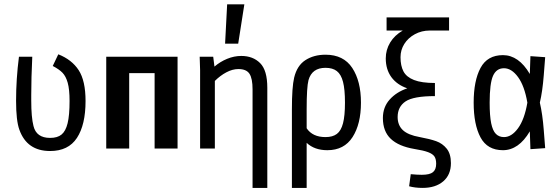

<svg xmlns="http://www.w3.org/2000/svg" viewBox="-20 -708 2665 915"><path d="M133.8 -437.5Q128.9 -335.9 128.9 -254.9V-229.5Q128.9 -148.4 139.6 -107.4Q153.3 -50.8 218.8 -50.8Q253.9 -50.8 273.4 -66.9Q293 -83 302.2 -120.6Q311.5 -158.2 311.5 -226.6Q311.5 -282.2 302.7 -313.5Q293.9 -344.7 277.8 -361.3Q261.7 -377.9 231.4 -393.6L257.8 -449.2Q322.3 -423.8 355 -373.5Q387.7 -323.2 387.7 -226.6Q387.7 -113.3 346.7 -50.8Q305.7 11.7 218.8 11.7Q108.4 11.7 72.3 -89.8Q56.6 -132.8 56.6 -227.5Q56.6 -331.1 70.3 -437.5Z M716.8 0V-359.4H595.7V0H486.3V-437.5H826.2V0Z M1183.6 -282.2Q1183.6 -334 1168.9 -356.4Q1154.3 -378.9 1116.2 -378.9Q1087.9 -378.9 1058.6 -363.3Q1029.3 -347.7 1003.9 -322.3V0H933.6V-374L931.6 -437.5H996.1L1002 -390.6Q1029.3 -414.1 1062.5 -427.7Q1095.7 -441.4 1129.9 -441.4Q1185.5 -441.4 1219.7 -407.2Q1253.9 -373 1253.9 -290V187.5H1183.6ZM1144.5 -687.5 1115.2 -500H1052.7L1062.5 -687.5Z M1371.1 -187.5Q1371.1 -293 1381.8 -337.9Q1395.5 -395.5 1435.5 -421.4Q1475.6 -447.3 1531.2 -447.3Q1617.2 -447.3 1658.7 -384.3Q1700.2 -321.3 1700.2 -218.8Q1700.2 -117.2 1660.2 -54.7Q1620.1 7.8 1540 7.8Q1478.5 7.8 1441.4 -27.3V187.5H1371.1ZM1531.2 -54.7Q1565.4 -54.7 1585.4 -69.8Q1605.5 -85 1614.7 -120.6Q1624 -156.2 1624 -218.8Q1624 -282.2 1614.7 -317.9Q1605.5 -353.5 1585.4 -369.1Q1565.4 -384.8 1531.2 -384.8Q1466.8 -384.8 1450.2 -326.2Q1441.4 -293 1441.4 -187.5V-96.7Q1469.7 -54.7 1531.2 -54.7Z M1994.1 187.5Q1958 187.5 1929.7 179.7L1937.5 122.1Q1969.7 125 1990.2 125Q2028.3 125 2043.5 112.3Q2058.6 99.6 2058.6 72.3Q2058.6 49.8 2050.3 37.6Q2042 25.4 2020 17.1Q1998 8.8 1955.1 2Q1879.9 -10.7 1842.3 -46.4Q1804.7 -82 1804.7 -145.5Q1804.7 -197.3 1836.9 -233.4Q1869.1 -269.5 1920.9 -287.1Q1872.1 -303.7 1845.2 -340.3Q1818.4 -377 1818.4 -429.7Q1818.4 -470.7 1839.4 -505.4Q1860.4 -540 1899.4 -562.5H1822.3V-625H2120.1V-562.5H2028.3Q1989.3 -562.5 1957 -544.9Q1924.8 -527.3 1906.7 -498.5Q1888.7 -469.7 1888.7 -435.5Q1888.7 -394.5 1902.8 -367.7Q1917 -340.8 1953.1 -326.7Q1989.3 -312.5 2052.7 -312.5V-250Q1950.2 -250 1912.6 -224.6Q1875 -199.2 1875 -150.4Q1875 -111.3 1899.9 -87.9Q1924.8 -64.5 1980.5 -54.7Q2028.3 -45.9 2058.6 -35.2Q2088.9 -24.4 2108.9 0.5Q2128.9 25.4 2128.9 69.3Q2128.9 125 2092.3 156.2Q2055.7 187.5 1994.1 187.5Z M2377 7.8Q2302.7 7.8 2270 -53.2Q2237.3 -114.3 2237.3 -218.8Q2237.3 -323.2 2270 -384.3Q2302.7 -445.3 2377 -445.3Q2414.1 -445.3 2446.3 -422.9Q2478.5 -400.4 2504.9 -355.5L2507.8 -440.4L2578.1 -435.5L2571.3 -348.6Q2565.4 -272.5 2552.7 -218.8Q2565.4 -165 2571.3 -88.9L2578.1 -2L2507.8 2.9L2504.9 -82Q2478.5 -37.1 2446.3 -14.6Q2414.1 7.8 2377 7.8ZM2381.8 -54.7Q2418 -54.7 2448.7 -96.7Q2479.5 -138.7 2493.2 -218.8Q2479.5 -298.8 2448.7 -340.8Q2418 -382.8 2381.8 -382.8Q2345.7 -382.8 2329.6 -346.7Q2313.5 -310.5 2313.5 -218.8Q2313.5 -156.2 2320.8 -120.6Q2328.1 -85 2343.3 -69.8Q2358.4 -54.7 2381.8 -54.7Z"/></svg>

Font: Sudo Variable
Style: Regular
Weight: 400
Monospace: yes
Designer: Jens Kutilek
Foundry: Jens Kutilek
Version: Version 0.040